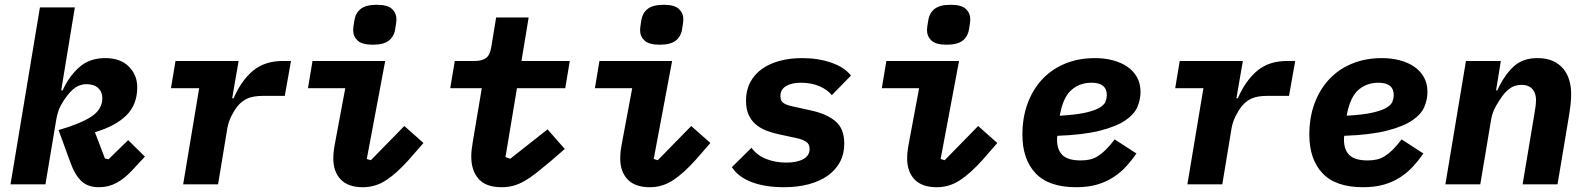

<svg xmlns="http://www.w3.org/2000/svg" viewBox="-20 -771 6640 803"><path d="M147 -740H293L236 -393H242Q268 -451 311 -489.5Q354 -528 420 -528Q484 -528 519 -492.5Q554 -457 554 -406Q554 -334 509 -289Q464 -244 377 -218L419 -108L434 -105L516 -185L586 -116L534 -60Q502 -25 468 -6.5Q434 12 394 12Q346 12 319 -15Q292 -42 275 -90L225 -227Q315 -253 361.5 -283Q408 -313 408 -361Q408 -387 390.5 -403Q373 -419 341 -419Q322 -419 303 -409.5Q284 -400 261 -371Q246 -352 233.5 -328.5Q221 -305 215 -269L170 0H24Z M746 0 813 -402H695L714 -516H978L951 -360H957Q989 -434 1038 -475Q1087 -516 1163 -516H1197L1171 -370H1080Q1039 -370 1014.5 -359Q990 -348 972 -325Q962 -313 949 -288Q936 -263 931 -236L892 0Z M1539 -584Q1494 -584 1475.5 -601.5Q1457 -619 1457 -645Q1457 -650 1458 -658.5Q1459 -667 1462 -685Q1467 -717 1489 -734Q1511 -751 1556 -751Q1601 -751 1619.5 -733.5Q1638 -716 1638 -690Q1638 -685 1637 -676.5Q1636 -668 1633 -650Q1628 -618 1606 -601Q1584 -584 1539 -584ZM1498 12Q1436 12 1405 -20.5Q1374 -53 1374 -108Q1374 -125 1376 -141Q1378 -157 1384 -188L1424 -402H1268L1287 -516H1591L1514 -106L1531 -101L1671 -244L1751 -173L1690 -103Q1639 -46 1594.5 -17Q1550 12 1498 12Z M2078 12Q2012 12 1981.5 -23Q1951 -58 1951 -116Q1951 -130 1952.5 -144.5Q1954 -159 1958 -182L1995 -402H1863L1882 -516H1965Q1997 -516 2013.5 -529Q2030 -542 2035 -576L2055 -698H2191L2161 -516H2363L2344 -402H2142L2094 -114L2114 -107L2270 -230L2342 -148L2282 -96Q2250 -69 2224 -48.5Q2198 -28 2174.5 -14.5Q2151 -1 2128 5.5Q2105 12 2078 12Z M2739 -584Q2694 -584 2675.5 -601.5Q2657 -619 2657 -645Q2657 -650 2658 -658.5Q2659 -667 2662 -685Q2667 -717 2689 -734Q2711 -751 2756 -751Q2801 -751 2819.5 -733.5Q2838 -716 2838 -690Q2838 -685 2837 -676.5Q2836 -668 2833 -650Q2828 -618 2806 -601Q2784 -584 2739 -584ZM2698 12Q2636 12 2605 -20.5Q2574 -53 2574 -108Q2574 -125 2576 -141Q2578 -157 2584 -188L2624 -402H2468L2487 -516H2791L2714 -106L2731 -101L2871 -244L2951 -173L2890 -103Q2839 -46 2794.5 -17Q2750 12 2698 12Z M3258 12Q3180 12 3123.5 -9.5Q3067 -31 3041 -72L3123 -153Q3145 -122 3183.5 -106.5Q3222 -91 3268 -91Q3313 -91 3339.5 -105.5Q3366 -120 3366 -148Q3366 -169 3351 -178.5Q3336 -188 3313 -193L3239 -209Q3210 -215 3184.5 -225Q3159 -235 3140 -251.5Q3121 -268 3110.5 -292Q3100 -316 3100 -350Q3100 -393 3117.5 -426.5Q3135 -460 3166.5 -482.5Q3198 -505 3241 -516.5Q3284 -528 3334 -528Q3403 -528 3458 -508.5Q3513 -489 3539 -455L3459 -373Q3442 -395 3408 -410Q3374 -425 3330 -425Q3291 -425 3267.5 -411Q3244 -397 3244 -369Q3244 -348 3257.5 -339.5Q3271 -331 3295 -326L3372 -309Q3437 -295 3474 -264Q3511 -233 3511 -170Q3511 -127 3493 -93.5Q3475 -60 3442 -36.5Q3409 -13 3362.5 -0.5Q3316 12 3258 12Z M3939 -584Q3894 -584 3875.5 -601.5Q3857 -619 3857 -645Q3857 -650 3858 -658.5Q3859 -667 3862 -685Q3867 -717 3889 -734Q3911 -751 3956 -751Q4001 -751 4019.5 -733.5Q4038 -716 4038 -690Q4038 -685 4037 -676.5Q4036 -668 4033 -650Q4028 -618 4006 -601Q3984 -584 3939 -584ZM3898 12Q3836 12 3805 -20.5Q3774 -53 3774 -108Q3774 -125 3776 -141Q3778 -157 3784 -188L3824 -402H3668L3687 -516H3991L3914 -106L3931 -101L4071 -244L4151 -173L4090 -103Q4039 -46 3994.5 -17Q3950 12 3898 12Z M4481 12Q4366 12 4311 -46.5Q4256 -105 4256 -208Q4256 -280 4278 -339Q4300 -398 4339.5 -440Q4379 -482 4435 -505Q4491 -528 4560 -528Q4599 -528 4633.5 -519Q4668 -510 4694 -492.5Q4720 -475 4735 -448.5Q4750 -422 4750 -386Q4750 -355 4737 -324Q4724 -293 4686.5 -267.5Q4649 -242 4580.5 -224.5Q4512 -207 4402 -203Q4401 -197 4401 -193.5Q4401 -190 4401 -186Q4401 -144 4424 -122Q4447 -100 4500 -100Q4521 -100 4538.5 -104Q4556 -108 4572.5 -118.5Q4589 -129 4605.5 -145.5Q4622 -162 4642 -188L4733 -129Q4713 -100 4689.5 -74.5Q4666 -49 4636 -29.5Q4606 -10 4568 1Q4530 12 4481 12ZM4545 -425Q4497 -425 4463 -396.5Q4429 -368 4415 -301L4412 -287Q4481 -291 4520.5 -300Q4560 -309 4579.5 -321Q4599 -333 4604 -347Q4609 -361 4609 -373Q4609 -425 4545 -425Z M4946 0 5013 -402H4895L4914 -516H5178L5151 -360H5157Q5189 -434 5238 -475Q5287 -516 5363 -516H5397L5371 -370H5280Q5239 -370 5214.5 -359Q5190 -348 5172 -325Q5162 -313 5149 -288Q5136 -263 5131 -236L5092 0Z M5681 12Q5566 12 5511 -46.5Q5456 -105 5456 -208Q5456 -280 5478 -339Q5500 -398 5539.5 -440Q5579 -482 5635 -505Q5691 -528 5760 -528Q5799 -528 5833.5 -519Q5868 -510 5894 -492.5Q5920 -475 5935 -448.5Q5950 -422 5950 -386Q5950 -355 5937 -324Q5924 -293 5886.5 -267.5Q5849 -242 5780.5 -224.5Q5712 -207 5602 -203Q5601 -197 5601 -193.5Q5601 -190 5601 -186Q5601 -144 5624 -122Q5647 -100 5700 -100Q5721 -100 5738.5 -104Q5756 -108 5772.5 -118.5Q5789 -129 5805.5 -145.5Q5822 -162 5842 -188L5933 -129Q5913 -100 5889.5 -74.5Q5866 -49 5836 -29.5Q5806 -10 5768 1Q5730 12 5681 12ZM5745 -425Q5697 -425 5663 -396.5Q5629 -368 5615 -301L5612 -287Q5681 -291 5720.5 -300Q5760 -309 5779.5 -321Q5799 -333 5804 -347Q5809 -361 5809 -373Q5809 -425 5745 -425Z M6025 0 6111 -516H6257L6237 -393H6242Q6271 -456 6309.5 -492Q6348 -528 6410 -528Q6448 -528 6474.5 -516Q6501 -504 6518 -483.5Q6535 -463 6543 -436Q6551 -409 6551 -379Q6551 -357 6548.5 -334Q6546 -311 6540 -275L6494 0H6348L6397 -293Q6399 -307 6401.5 -321.5Q6404 -336 6404 -355Q6404 -365 6401 -376Q6398 -387 6391 -396Q6384 -405 6372.5 -410.5Q6361 -416 6344 -416Q6318 -416 6299 -404Q6280 -392 6263 -369Q6252 -354 6236.5 -327.5Q6221 -301 6216 -269L6171 0Z"/></svg>

Font: IBM Plex Mono
Style: Bold Italic
Weight: 700
Italic angle: -9°
Monospace: yes
Designer: Mike Abbink, Paul van der Laan, Pieter van Rosmalen
Foundry: Bold Monday
Version: Version 2.3